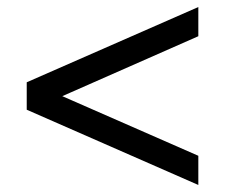

<svg xmlns="http://www.w3.org/2000/svg" viewBox="-20 -559 640 546"><path d="M544 -33 56 -247V-325L544 -539V-456L131 -274V-297L544 -116Z"/></svg>

Font: Nunito Sans 9pt SemiBold
Style: Regular
Weight: 600
Version: Version 3.101;gftools[0.9.27]